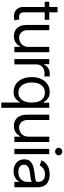

<svg xmlns="http://www.w3.org/2000/svg" viewBox="984 -1774 994 3003"><g transform="rotate(90 1481.5 -273.0)"><path d="M290 -545.9V-474.6H7.8V-545.9ZM89.8 -675.8H172.9V-156.2Q172.9 -113.8 190.4 -94Q208 -74.2 246.1 -74.2Q254.4 -74.2 263.4 -75.2Q272.5 -76.2 283.2 -78.1L300.8 -2.9Q289.1 1.5 272.2 4.2Q255.4 6.8 238.3 6.8Q172.4 6.8 131.1 -32.2Q89.8 -71.3 89.8 -133.8Z M713.9 -222.7V-545.9H796.9V0H713.9V-92.8H708Q688.5 -51.3 648.2 -22Q607.9 7.3 545.9 6.8Q494.6 6.8 455.1 -15.4Q415.5 -37.6 392.8 -83.5Q370.1 -129.4 370.1 -199.2V-545.9H453.1V-204.1Q453.1 -145 487.1 -109.4Q521 -73.7 573.2 -74.2Q604.5 -74.2 637 -90.1Q669.4 -106 691.7 -138.9Q713.9 -171.9 713.9 -222.7Z M904.3 0V-545.9H984.4V-462.9H990.2Q1005.4 -503.4 1044.7 -528.6Q1084 -553.7 1132.8 -553.7Q1142.1 -553.7 1155.8 -553.5Q1169.4 -553.2 1176.8 -552.7V-467.8Q1172.4 -468.8 1157.2 -470.7Q1142.1 -472.7 1125 -472.7Q1085.4 -472.7 1054.2 -456.1Q1022.9 -439.5 1005.1 -410.6Q987.3 -381.8 987.3 -344.7V0Z M1584 204.1V-84H1577.1Q1567.9 -69.3 1550.8 -46.6Q1533.7 -23.9 1502.2 -6.1Q1470.7 11.7 1418 11.7Q1349.6 11.7 1297.4 -22.9Q1245.1 -57.6 1215.8 -121.3Q1186.5 -185.1 1186.5 -271.5Q1186.5 -357.4 1216.1 -420.7Q1245.6 -483.9 1297.9 -518.3Q1350.1 -552.7 1418.9 -552.7Q1472.7 -552.7 1503.7 -535.2Q1534.7 -517.6 1551.3 -495.4Q1567.9 -473.1 1577.1 -459H1586.9V-545.9H1667V204.1ZM1428.7 -63.5Q1479.5 -63.5 1514.2 -90.1Q1548.8 -116.7 1566.9 -163.8Q1585 -210.9 1585 -272.5Q1585 -334 1567.4 -380.1Q1549.8 -426.3 1514.9 -451.9Q1480 -477.5 1428.7 -477.5Q1376 -477.5 1340.8 -450.2Q1305.7 -422.9 1288.1 -376.5Q1270.5 -330.1 1270.5 -272.5Q1270.5 -214.4 1288.3 -167Q1306.2 -119.6 1341.3 -91.6Q1376.5 -63.5 1428.7 -63.5Z M2118.2 -222.7V-545.9H2201.2V0H2118.2V-92.8H2112.3Q2092.8 -51.3 2052.5 -22Q2012.2 7.3 1950.2 6.8Q1898.9 6.8 1859.4 -15.4Q1819.8 -37.6 1797.1 -83.5Q1774.4 -129.4 1774.4 -199.2V-545.9H1857.4V-204.1Q1857.4 -145 1891.4 -109.4Q1925.3 -73.7 1977.5 -74.2Q2008.8 -74.2 2041.3 -90.1Q2073.7 -106 2095.9 -138.9Q2118.2 -171.9 2118.2 -222.7Z M2308.6 0V-545.9H2391.6V0ZM2350.6 -636.7Q2326.2 -636.7 2308.6 -653.3Q2291 -669.9 2291 -693.4Q2291 -716.8 2308.6 -733.4Q2326.2 -750 2350.6 -750Q2375 -750 2392.6 -733.4Q2410.2 -716.8 2410.2 -693.4Q2410.2 -669.9 2392.6 -653.3Q2375 -636.7 2350.6 -636.7Z M2659.2 12.7Q2607.4 12.7 2564.9 -7.1Q2522.5 -26.9 2497.6 -64.5Q2472.7 -102.1 2472.7 -155.3Q2472.7 -202.1 2491.2 -231.2Q2509.8 -260.3 2540.8 -277.1Q2571.8 -293.9 2609.1 -302.2Q2646.5 -310.5 2684.6 -315.4Q2734.4 -321.8 2765.4 -325.2Q2796.4 -328.6 2810.8 -336.9Q2825.2 -345.2 2825.2 -365.2V-368.2Q2825.2 -420.4 2796.6 -449.5Q2768.1 -478.5 2710 -478.5Q2650.4 -478.5 2616.2 -452.4Q2582 -426.3 2568.4 -396.5L2488.3 -424.8Q2509.8 -474.6 2545.7 -502.4Q2581.5 -530.3 2623.8 -541.5Q2666 -552.7 2707 -552.7Q2733.4 -552.7 2767.6 -546.6Q2801.8 -540.5 2834.2 -521.2Q2866.7 -502 2887.9 -463.1Q2909.2 -424.3 2909.2 -359.4V0H2825.2V-74.2H2821.3Q2813 -56.6 2793 -36.4Q2772.9 -16.1 2740 -1.7Q2707 12.7 2659.2 12.7ZM2671.9 -62.5Q2721.7 -62.5 2755.9 -82Q2790 -101.6 2807.6 -132.6Q2825.2 -163.6 2825.2 -197.3V-274.4Q2819.8 -268.1 2802 -262.9Q2784.2 -257.8 2761 -253.9Q2737.8 -250 2715.8 -247.3Q2693.8 -244.6 2680.7 -243.2Q2647.9 -238.8 2619.6 -229.2Q2591.3 -219.7 2574 -201.2Q2556.6 -182.6 2556.6 -150.4Q2556.6 -106.9 2589.1 -84.7Q2621.6 -62.5 2671.9 -62.5Z"/></g></svg>

Font: Inter Tight
Style: Regular
Weight: 400
Designer: Rasmus Andersson
Foundry: rsms
Version: Version 3.002